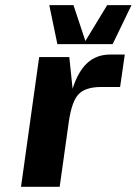

<svg xmlns="http://www.w3.org/2000/svg" viewBox="-20 -720 527 740"><path d="M371.1 -384.8Q309.1 -384.8 282.7 -356.7Q256.3 -328.6 245.1 -250L210 0H61L130.9 -500H247.1L259.8 -377.9Q281.2 -445.3 316.7 -477.5Q352.1 -509.8 404.8 -509.8H460.9L442.9 -384.8ZM485.8 -700.2H486.8L414.1 -549.8H201.2L169.9 -700.2H263.2L309.1 -562L393.1 -700.2Z"/></svg>

Font: Fivo Sans Modern
Style: Italic
Weight: 700
Designer: Alexander Slobzheninov
Foundry: Alexander Slobzheninov
Version: 1.0